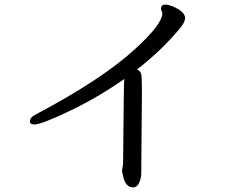

<svg xmlns="http://www.w3.org/2000/svg" viewBox="-20 -751 1040 836"><path d="M559 65Q527 65 516 16L511 -7L516 -37Q519 -407 521 -407Q407 -327 283.5 -268Q160 -209 130 -209Q110 -209 110 -223Q110 -241 142 -256Q427 -407 572 -541Q682 -642 687 -690Q687 -697 684 -702Q681 -707 681 -714Q681 -731 701 -731Q710 -731 730 -724Q786 -701 786 -672Q786 -657 767 -632Q685 -532 577 -449Q591 -441 594.5 -429.5Q598 -418 598 -354L595 4Q595 22 588 40Q579 65 559 65Z"/></svg>

Font: LXGW WenKai Mono Medium
Style: Regular
Weight: 500
Monospace: yes
Designer: LXGW / Fontworks Inc.
Foundry: LXGW / Fontworks Inc.
Version: Version 1.520; June 14, 2025